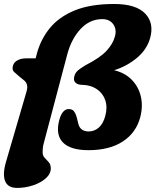

<svg xmlns="http://www.w3.org/2000/svg" viewBox="-27 -740 781 964"><path d="M3.5 71.5 105.5 -278Q113 -302.5 107.8 -316.5Q102.5 -330.5 92 -338L71 -355Q54.5 -368.5 43.5 -379Q32.5 -389.5 38 -409.5Q42.5 -427.5 60.8 -437.2Q79 -447 103.5 -447H152L158 -470.5Q177.5 -543 223.5 -599.2Q269.5 -655.5 348.5 -687.8Q427.5 -720 546 -720Q655.5 -720 701.8 -672Q748 -624 726.5 -548Q710 -490.5 659.8 -448.8Q609.5 -407 546 -387.5Q600.5 -374.5 634.8 -339.2Q669 -304 680.2 -255Q691.5 -206 677 -151Q656.5 -73.5 589.8 -29.8Q523 14 417 14Q328.5 14 290.2 -23.5Q252 -61 269.5 -133Q277 -163.5 289.5 -178Q302 -192.5 317 -192.5Q336 -192.5 344.5 -181.2Q353 -170 357.5 -154L365 -123.5Q373.5 -80 418.5 -80Q446.5 -80 468.8 -99.2Q491 -118.5 501.5 -157.5Q513.5 -201.5 501.5 -236.8Q489.5 -272 459 -292.5Q428.5 -313 385.5 -314Q364 -314 352.2 -324.8Q340.5 -335.5 346 -356Q350 -372.5 361 -383.2Q372 -394 401.5 -412Q475 -449.5 507.5 -484.5Q540 -519.5 550 -557Q560 -592 541.8 -618Q523.5 -644 486.5 -644Q423.5 -644 377.2 -594Q331 -544 310.5 -466L193 -22Q189 -8 188 3.8Q187 15.5 187 24.5Q187 41.5 197.2 52.2Q207.5 63 217.8 74.5Q228 86 228 105Q228 133 203 155.2Q178 177.5 139.2 190.5Q100.5 203.5 59 203.5Q12 203.5 -1.5 168.8Q-15 134 3.5 71.5Z"/></svg>

Font: Fraunces 9pt SuperSoft
Style: Bold Italic
Weight: 700
Italic angle: -16°
Version: Version 1.000;[b76b70a41]